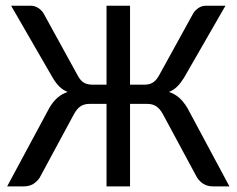

<svg xmlns="http://www.w3.org/2000/svg" viewBox="-20 -662 841 682"><path d="M89.4 -641.6Q103 -641.6 114.5 -634.5Q126 -627.4 133.8 -616.2L255.9 -394Q266.6 -374 279.1 -367.7Q291.5 -361.3 307.6 -361.3H358.4V-641.6H441.9V-361.3H493.2Q501 -361.3 508.1 -362.8Q515.1 -364.3 521.5 -367.9Q527.8 -371.6 533.7 -377.9Q539.6 -384.3 544.9 -394L667 -615.7Q674.8 -627.4 686.3 -634.5Q697.8 -641.6 711.4 -641.6H780.8L633.3 -385.3Q621.6 -366.7 609.4 -354.5Q597.2 -342.3 580.1 -335.4Q600.6 -328.6 616 -315.2Q631.3 -301.8 645.5 -278.8L794.9 0H736.3Q716.8 0 703.1 -8.5Q689.5 -17.1 680.2 -30.8L557.6 -258.3Q546.9 -276.9 534.2 -284.9Q521.5 -293 502.4 -293H441.9V0H358.4V-293H298.3Q279.3 -293 266.6 -284.7Q253.9 -276.4 243.7 -258.3L121.1 -31.2Q111.8 -17.1 97.9 -8.5Q84 0 64.9 0H5.4L155.3 -278.8Q168.9 -301.8 184.6 -315.2Q200.2 -328.6 220.2 -335.4Q203.1 -342.3 190.9 -354.5Q178.7 -366.7 167.5 -385.3L19.5 -641.6Z"/></svg>

Font: Carlito
Style: Regular
Weight: 400
Designer: Lukasz Dziedzic
Foundry: tyPoland Lukasz Dziedzic
Version: Version 1.103; Beta1; all basic design good, some composites